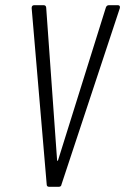

<svg xmlns="http://www.w3.org/2000/svg" viewBox="-20 -720 482 740"><path d="M160 -9 102 -689Q102 -700 112 -700H148Q157 -700 158 -691L200 -103Q200 -100 201.5 -100Q203 -100 204 -103L388 -691Q391 -700 400 -700H434Q444 -700 442 -689L217 -9Q216 0 206 0H170Q160 0 160 -9Z"/></svg>

Font: Barlow Condensed Light
Style: Italic
Weight: 300
Width: 3
Italic angle: -7°
Designer: Jeremy Tribby
Foundry: Tribby Type
Version: Version 1.408